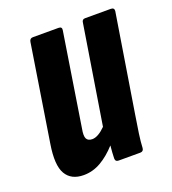

<svg xmlns="http://www.w3.org/2000/svg" viewBox="-99 -571 585 653"><g transform="rotate(-20 193.0 -244.0)"><path d="M95 6Q50 6 31 -26.5Q12 -59 24 -133L79 -482Q81 -494 92 -494H185Q198 -494 196 -482L143 -145Q138 -119 143.5 -109Q149 -99 164 -99Q185 -99 212 -126L269 -482Q270 -494 281 -494H374Q387 -494 386 -482L329 -127Q323 -91 319 -62.5Q315 -34 314 -12Q313 0 301 0H223Q211 0 211 -12Q211 -22 212 -33.5Q213 -45 214 -58Q187 -28 157.5 -11Q128 6 95 6Z"/></g></svg>

Font: Sofia Sans Extra Condensed ExtraBold
Style: Italic
Weight: 800
Italic angle: -9°
Designer: Botio Nikoltchev, Ani Petrova
Foundry: lettersoup
Version: Version 4.101; ttfautohint (v1.8.4.7-5d5b)